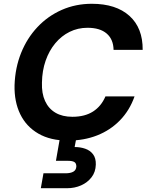

<svg xmlns="http://www.w3.org/2000/svg" viewBox="-20 -732 782 1016"><path d="M340 12Q247 12 183 -25Q119 -62 87 -128Q55 -194 57 -281Q60 -373 91.5 -451.5Q123 -530 178 -588.5Q233 -647 306.5 -679.5Q380 -712 466 -712Q594 -712 665 -648Q736 -584 735 -468H581Q580 -524 544.5 -554.5Q509 -585 443 -585Q392 -585 348.5 -563.5Q305 -542 272.5 -503Q240 -464 221.5 -411Q203 -358 202 -295Q200 -238 218.5 -197.5Q237 -157 273.5 -135.5Q310 -114 363 -114Q429 -114 472.5 -142Q516 -170 538 -222H692Q666 -148 615 -95.5Q564 -43 494 -15.5Q424 12 340 12ZM196 264 210 185H327Q353 185 368 176.5Q383 168 384 149Q384 132 373.5 125.5Q363 119 340 119H276L298 -7H385L375 46Q405 46 431 55Q457 64 472.5 84.5Q488 105 487 139Q486 178 464.5 206Q443 234 409 249Q375 264 335 264Z"/></svg>

Font: DM Sans 18pt ExtraBold
Style: Italic
Weight: 800
Italic angle: -10°
Designer: Colophon Foundry, Jonny Pinhorn
Foundry: Colophon Foundry
Version: Version 4.004;gftools[0.9.30]